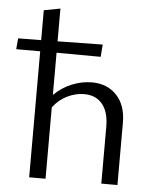

<svg xmlns="http://www.w3.org/2000/svg" viewBox="-70 -761 658 806"><g transform="rotate(5 259.0 -358.5)"><path d="M455 -263V0H387V-240Q387 -301 360 -334.5Q333 -368 283 -368Q248 -368 213 -351.5Q178 -335 152 -301V0H83V-531H-18L-14 -577L83 -578V-704L152 -717V-579L342 -582L338 -530L152 -531V-353Q185 -386 227 -403Q269 -420 311 -420Q376 -420 415.5 -378Q455 -336 455 -263Z"/></g></svg>

Font: Ysabeau
Style: Regular
Weight: 400
Designer: Christian Thalmann (Catharsis Fonts)
Version: Version 0.003